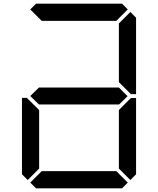

<svg xmlns="http://www.w3.org/2000/svg" viewBox="-20 -1020 856 1040"><path d="M685 -485 690 -489H717V-76L686 -45L624 -107V-424ZM672 -31 641 0H175L144 -31L206 -93H610ZM130 -45 99 -76V-490H126L130 -485L192 -424V-107ZM671 -499 624 -453V-454H192V-453L144 -500L192 -547V-546H624ZM686 -955 717 -924V-510H690L685 -514L624 -575V-893ZM144 -969 175 -1000H641L672 -969L610 -907H206Z"/></svg>

Font: seg115
Style: Regular
Weight: 400
Designer: Keshikan(Twitter:@keshinomi_88pro)
Version: seg115 Version 0.46